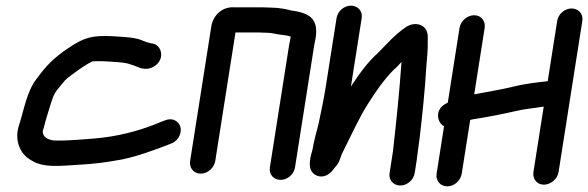

<svg xmlns="http://www.w3.org/2000/svg" viewBox="-20 -579 2083 680"><path d="M519.9 -424.8C508.1 -426.3 492 -432.1 479.9 -437.3C452.9 -448.3 401.8 -448.8 374.3 -451C308.4 -453.5 279.4 -447.8 222.2 -408.9C166.7 -371.5 142 -343.7 109.9 -300.2C74.9 -256.7 63.2 -182.7 48.2 -138.5C29.1 -82.2 51.5 -36.8 83.5 -15.6C123.4 11.3 161.2 11.2 237.6 5.9C319.3 1.3 349.9 -3 413.3 -14.5C471.1 -26.7 524.5 -47.1 571.8 -64.9L587 -71C615.9 -82.6 624.1 -112 618.7 -130.3C613.4 -148 592.5 -163.9 565.5 -153.1L549.9 -147.2C549.6 -147.1 549 -146.9 548.6 -146.7C490.6 -121.7 420.6 -101.2 346 -91.8C321.9 -88.2 185.8 -77.4 165.3 -82.4C153.5 -84.9 147.1 -87.8 143.1 -90.8C135.4 -96.5 128.1 -108.4 133.3 -120.9C133.7 -121.9 134.2 -123.6 134.6 -124.9C140.2 -148.5 155.1 -197.7 163.8 -223.8C174 -255.2 184.6 -262.8 209.9 -293.9C221.6 -307 296.3 -360.6 310.2 -362C344.8 -363.4 372 -360.6 408 -358.1C437.5 -354.5 434.3 -352.9 459.6 -345C466.2 -343 494.8 -324.6 525.8 -343.9C567.2 -369.8 551.9 -420.7 519.9 -424.8Z M923.8 -463C937.5 -463 950.6 -460.3 964 -457.5C973.2 -455.6 994.4 -454.7 1009.4 -449.8C1009.4 -448.9 1009.2 -447.2 1009 -445C1007.2 -437.6 1005.4 -428.4 1003.9 -419L935.8 14C931.7 40 950.8 58 973.9 58C998.2 58 1021 38.3 1024.8 14L1092.9 -419C1094.4 -428.9 1096.6 -436.4 1097.8 -444C1102 -470.9 1101.2 -499.8 1080.7 -517.8C1064.1 -532.3 1036.7 -538.6 1012.6 -541.6C994.1 -546.4 969.5 -551.8 941.6 -552C933.1 -552.6 921 -553 910.9 -553H811C767.6 -556.4 734.7 -525.7 728.3 -485L653.4 -9C649.6 15.1 665.6 36 690.8 36C716 36 738.6 15.1 742.4 -9L814 -464H897C906.4 -464 915 -463 923.8 -463Z M1172 -515 1133.1 -268C1127.9 -234.9 1115.5 -173 1107.9 -139C1099.9 -107.3 1091.8 -80.6 1086.5 -47.9C1083.9 -36.3 1059.6 25.6 1101.8 42.8C1139.3 58.2 1165.3 15 1165.3 15C1182.8 -2.6 1186.5 -23.5 1190.2 -32.8C1218.8 -88.7 1250.5 -160.2 1282.6 -210.2C1311.1 -255.7 1340.6 -297.4 1373.1 -330.6C1383.4 -339 1393.7 -350.6 1402 -359.6C1395 -258 1383.8 -149.5 1371.7 -42.5L1359.7 34C1355.6 60 1374.7 78 1397.7 78C1422 78 1444.8 58.3 1448.7 34L1455.6 -10C1457.2 -20.6 1458.6 -31.2 1460.2 -45.6C1461.6 -54.8 1463.8 -71 1466.3 -90.9C1476.1 -174.4 1485.2 -262.2 1489.9 -343.1C1492.7 -375.2 1495.8 -405.9 1494.9 -434.6C1494.6 -444.6 1499.2 -471.2 1477.1 -486.3C1457.5 -499.6 1430.8 -493.8 1413.2 -480C1375.3 -453.2 1348 -421.2 1319.1 -391.9C1281.8 -359.1 1251 -315.4 1222.8 -272.4L1261 -515C1265.1 -541 1245.9 -559 1222.9 -559C1198.6 -559 1175.8 -539.3 1172 -515Z M1953.4 -505 1919.8 -291.5C1880.7 -287 1836.6 -282.3 1794.3 -271.2C1755.3 -261.8 1706 -253.9 1659.5 -244.9L1696.5 -480C1700.1 -503 1685.6 -525 1659.5 -525C1634.7 -525 1611.4 -504.8 1607.5 -480L1565.9 -215.7C1563.2 -214.1 1560.9 -212.7 1558.9 -211.7C1517.3 -189.9 1529.3 -142.9 1552.7 -131.9L1526.3 36C1522.4 60.8 1539.5 81 1564.3 81C1590.3 81 1611.7 59 1615.3 36L1645.3 -154.3C1648.5 -155 1654.1 -156.2 1660 -157.4C1699.6 -163.1 1761.4 -175.2 1802.1 -184.7C1835.8 -193.1 1866.6 -195.2 1905.7 -201.5L1869.3 30C1865.7 53 1880.2 75 1906.2 75C1931 75 1954.4 54.8 1958.3 30L2042.4 -505C2046.5 -531 2027.4 -549 2004.3 -549C1980 -549 1957.2 -529.3 1953.4 -505Z"/></svg>

Font: Just Breathe
Style: BdObl3
Weight: 400
Foundry: Cannot Into Space Fonts
Version: Version 0.72